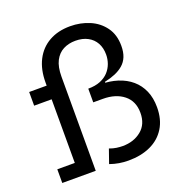

<svg xmlns="http://www.w3.org/2000/svg" viewBox="-142 -927 1017 1062"><g transform="rotate(-20 366.5 -395.5)"><path d="M361.5 -441Q403.5 -441 433.2 -453.2Q463 -465.5 481.8 -486Q500.5 -506.5 509.8 -532.2Q519 -558 519 -585Q519 -624 503 -653Q487 -682 456.8 -698.2Q426.5 -714.5 384.5 -714.5Q344.5 -714.5 313 -698.2Q281.5 -682 263.2 -646.8Q245 -611.5 245 -554V0H48V-80.5H151V-455H48V-535.5H151V-554Q151 -630 179.2 -685.2Q207.5 -740.5 260 -770.2Q312.5 -800 384.5 -800Q445 -800 497.5 -777.8Q550 -755.5 582.2 -711.2Q614.5 -667 614.5 -601.5Q614.5 -564.5 603.8 -538Q593 -511.5 572.5 -493.8Q552 -476 524 -464.2Q496 -452.5 461 -445V-387.5ZM355.5 -91Q377 -83 396.5 -80.2Q416 -77.5 432.5 -77.5Q498 -77.5 542.5 -113.8Q587 -150 587 -217Q587 -286 540.2 -323.2Q493.5 -360.5 418 -360.5H361.5V-441H429.5Q487 -441 533.8 -426Q580.5 -411 614 -382.2Q647.5 -353.5 665.8 -311.5Q684 -269.5 684 -215Q684 -143 652.8 -92.8Q621.5 -42.5 565.8 -16.8Q510 9 435.5 9Q407.5 9 380.8 4.5Q354 0 327 -9.5Z"/></g></svg>

Font: Hepta Slab Medium
Style: Regular
Weight: 500
Designer: Michael LaGattuta
Foundry: Michael LaGattuta
Version: Version 1.102